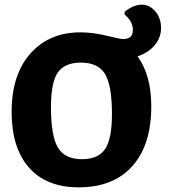

<svg xmlns="http://www.w3.org/2000/svg" viewBox="-20 -794 729 825"><path d="M318 11Q180 11 105 -73.5Q30 -158 30 -313Q30 -474 111 -564.5Q192 -655 325 -655Q379 -655 438.5 -640.5Q498 -626 508 -626Q551 -626 551 -665Q551 -702 515 -732L516 -744Q555 -774 589 -774Q623 -774 647.5 -745Q672 -716 672 -674Q672 -632 644.5 -599.5Q617 -567 571 -552Q630 -471 630 -337Q630 -171 548.5 -80Q467 11 318 11ZM332 -110Q402 -110 431.5 -153.5Q461 -197 461 -303Q461 -428 431 -476.5Q401 -525 328 -525Q258 -525 228.5 -482.5Q199 -440 199 -334Q199 -209 229 -159.5Q259 -110 332 -110Z"/></svg>

Font: Alegreya Sans ExtraBold
Style: Regular
Weight: 800
Designer: Juan Pablo del Peral
Foundry: Huerta Tipografica
Version: Version 2.007